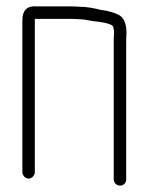

<svg xmlns="http://www.w3.org/2000/svg" viewBox="-20 -548 465 601"><path d="M89 -9V-489H197C206.3 -489 215.3 -488.7 224 -488C240.9 -488 256.3 -484.7 270 -482C282.4 -480.9 335 -475.8 335 -462C336.3 -456 337 -450 337 -444C336.3 -436.7 336 -428.3 336 -419V14C336 24.6 345.4 33 356 33C366.6 33 375 24.6 375 14V-419C375 -428.3 375.3 -436.7 376 -444C376 -468.2 370.6 -487.6 357 -498C342.6 -507.6 317 -514.7 296 -517C275.8 -522 251.9 -527 227 -527C217 -527.7 207 -528 197 -528H96C63.9 -530.9 50 -514.5 50 -485V-9C50 1.3 59.4 11 69.5 11C79.6 11 89 1.3 89 -9Z"/></svg>

Font: Just Breathe
Style: Regular
Weight: 400
Foundry: Cannot Into Space Fonts
Version: Version 0.72